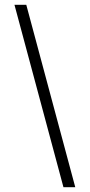

<svg xmlns="http://www.w3.org/2000/svg" viewBox="-20 -720 372 796"><path d="M243 56 40 -700H89L292 56Z"/></svg>

Font: Urbanist ExtraLight
Style: Regular
Weight: 200
Designer: Corey Hu
Foundry: Corey Hu
Version: Version 1.330; ttfautohint (v1.8.4.7-5d5b)